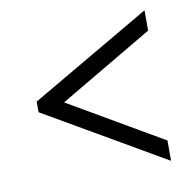

<svg xmlns="http://www.w3.org/2000/svg" viewBox="-62 -670 635 623"><g transform="rotate(-10 255.0 -358.0)"><path d="M453 -110V-177L144 -357L453 -539V-606L57 -375V-340Z"/></g></svg>

Font: Noto Serif Devanagari SemiCondensed
Style: Regular
Weight: 400
Width: 4
Designer: Universal Thirst, Indian Type Foundry and the Monotype Design Team
Foundry: Monotype Imaging Inc.
Version: Version 2.004